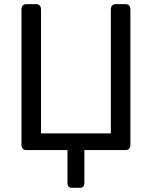

<svg xmlns="http://www.w3.org/2000/svg" viewBox="-20 -720 728 921"><path d="M107.4 0Q83 0 83 -26.9V-673.3Q83 -700.2 107.4 -700.2H152.3Q176.8 -700.2 176.8 -673.3V-80.1H511.7V-673.3Q511.7 -700.2 536.1 -700.2H581.1Q605.5 -700.2 605.5 -673.3V-26.9Q605.5 0 581.1 0H384.8V156.2Q384.8 180.7 365.2 180.7H323.2Q303.7 180.7 303.7 156.2V0Z"/></svg>

Font: Istok
Style: Regular
Weight: 500
Designer: Andrey V. Panov
Foundry: Andrey V. Panov
Version: Version 1.0.3